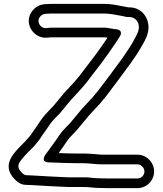

<svg xmlns="http://www.w3.org/2000/svg" viewBox="-20 -780 842 993"><path d="M506 70H691C709.5 70 727 87.6 727 107C727 126.1 710.1 143 691 143H535C501.8 143 469.7 141.8 441.1 138.2C430.9 136.9 419.9 137 409 137H331.5C275.1 134.5 212.5 131.8 159.9 128.1C152.1 127.4 144.1 127.1 137 127C129.1 126.4 121.3 126.1 114.2 126C107.3 125.1 97.1 119.9 83.8 102.7C63.2 76.1 81.1 56 107.8 25.5C112.6 20 117.8 14.6 122.7 9.7L141.1 -8.8C156.9 -22.8 166.9 -37.7 175.6 -47.3C187.4 -60.5 195.2 -76.8 203.7 -87.6C219.4 -107.6 237.3 -138.1 250.5 -153.1C260.8 -164.2 269.8 -173.8 277.1 -181.7C285.4 -188.6 292.6 -196.7 297.7 -203.5C314.2 -223.1 333.3 -247.8 348.6 -265.2C384.9 -304.1 422.2 -343.1 454.1 -388.1C485.5 -428.5 526.2 -481.4 554.6 -523.9C569.9 -545.6 585.4 -567.8 599.4 -591.1C599.4 -591.1 621.8 -622 582.1 -628.7C578.2 -629.3 573.3 -629.8 570.1 -629.9C555.2 -633.1 544.9 -633.5 536.2 -635.5C529.8 -636.7 524.5 -637 518 -637H246C241.6 -637 236.3 -636.6 229.7 -635.9L218 -634.9C187.7 -632.5 166.5 -669.5 187.6 -694.4C194.8 -702.9 202.7 -706.8 212.6 -708.1L223.9 -709.1C233.1 -709.7 241 -710 246 -710H518C553 -710 581.1 -702.3 616.7 -696.4C625.7 -694.7 631.9 -692 640 -692H648C684.9 -692 707.1 -657.5 695.2 -619.5C689.1 -600.2 676.4 -580 663.1 -555.1C649.4 -531.6 630 -505.7 614.3 -481C574.8 -426.4 526.7 -362.2 486.2 -309.3C469.6 -287.9 447.2 -262.5 428 -243.3L403.3 -216.6C394.5 -206.4 386.6 -196.8 378.6 -186.8L353.8 -157C353.5 -156.7 353.2 -156.2 353 -156C335.3 -132.4 306.6 -111.8 284 -76.6C260.3 -40.2 240.3 -16.2 214.5 20.7C214.5 20.7 186.2 60 235 60H240.6C287.5 61.6 325.9 64 373 64H409C440.4 64 472.5 70 506 70ZM535.9 -584.7C528.5 -573.6 521.1 -563 513.4 -552.1C485.7 -510.6 445.3 -458.3 414.3 -418.3C414.1 -418.1 413.8 -417.7 413.6 -417.4C383.9 -375.3 348.2 -338.1 311.5 -298.8C293.5 -278.2 274.6 -253.7 258.9 -235.1C253 -228.1 247.4 -223.2 241.7 -217C232.9 -207.5 224 -198.1 213.5 -186.9C194.9 -165.9 177.7 -137.6 163.9 -117.9C153.7 -104.8 145.7 -90.9 137.6 -79.9C125.9 -66.5 115.6 -53.9 106.3 -44.7L87.3 -25.7C81.6 -19.9 76 -14 70.3 -7.5C50 15.7 -3.9 71.1 44.2 133.3C62 156.2 85.1 176 113 176C120.2 176 128.1 177 136 177C141.9 177 148.3 177.3 156.1 177.9C210.7 181.8 273.3 184.5 330.5 187H409C418.3 187 426.6 187.3 435.6 187.9C465.7 191.6 501 193 535 193H691C738 193 777 154 777 107C777 60.4 738.6 20 691 20H506.8C477.5 18 443.3 14 409 14H373C341.9 14 314.7 12.9 284.2 11.7C285.4 10 287.7 6.5 290.2 2.3C300.9 -13.8 311.8 -27.5 326 -49.4C342.5 -75 368.1 -93.2 392.6 -125.5L417.4 -155.2C425.6 -165.4 432.2 -173.5 440.7 -183.4L464 -208.7C483.5 -228.2 507.7 -255.4 525.8 -278.7C566.9 -332.5 615.4 -397.2 655.3 -452.4C672.1 -475.7 690.4 -502.5 706.9 -530.9C718.2 -552.3 734.4 -573.6 743 -605.1C762.9 -670.2 723 -742 648 -742H643C637.9 -743.2 632.1 -744.4 625.3 -745.6C592.5 -751.1 560.6 -760 518 -760H246C239 -760 231 -759.7 220.1 -758.9L207.5 -757.9C183.9 -755.1 164.3 -744.2 149.4 -726.6C97.4 -665.2 151.3 -579.4 222 -585.1L234.3 -586.1C241 -586.8 245.1 -587 246 -587H518C528.4 -587 526.9 -586.1 535.9 -584.7Z"/></svg>

Font: Smoothie
Style: Outline
Weight: 400
Foundry: Cannot Into Space Fonts
Version: Version 0.8